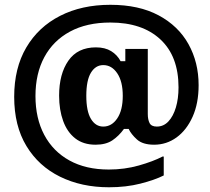

<svg xmlns="http://www.w3.org/2000/svg" viewBox="-20 -682 890 812"><path d="M440.8 110Q325 110 234.2 65.4Q143.3 20.8 91.7 -64.6Q40 -150 40 -272.5Q40 -394.2 91.2 -481.2Q142.5 -568.3 234.2 -615Q325.8 -661.7 446.7 -661.7Q567.5 -661.7 650.8 -617.1Q734.2 -572.5 777.1 -495.4Q820 -418.3 820 -321.7Q820 -245 794.6 -188.3Q769.2 -131.7 726.7 -100.8Q684.2 -70 631.7 -70Q583.3 -70 558.8 -92.5Q534.2 -115 524.2 -136.7H504.2Q482.5 -106.7 455 -88.3Q427.5 -70 384.2 -70Q332.5 -70 298.3 -96.7Q264.2 -123.3 247.1 -170.4Q230 -217.5 230 -277.5Q230 -369.2 269.2 -425.4Q308.3 -481.7 385.8 -481.7Q424.2 -481.7 450 -465.8Q475.8 -450 490 -423.3H510V-475H605V-200Q605 -176.7 612.5 -161.7Q620 -146.7 643.3 -146.7Q671.7 -146.7 692.1 -168.3Q712.5 -190 723.8 -227.5Q735 -265 735 -312.5Q735 -444.2 658.3 -515.4Q581.7 -586.7 446.7 -586.7Q346.7 -586.7 275.8 -548.3Q205 -510 167.5 -440.4Q130 -370.8 130 -275.8Q130 -181.7 167.1 -111.7Q204.2 -41.7 273.8 -3.3Q343.3 35 440 35Q506.7 35 567.1 17.9Q627.5 0.8 667.5 -20H672.5V60Q634.2 79.2 573.8 94.6Q513.3 110 440.8 110ZM416.7 -146.7Q452.5 -146.7 475.8 -181.2Q499.2 -215.8 499.2 -276.7Q499.2 -337.5 475.8 -372.1Q452.5 -406.7 416.7 -406.7Q384.2 -406.7 364.6 -374.6Q345 -342.5 345 -276.7Q345 -211.7 364.6 -179.2Q384.2 -146.7 416.7 -146.7Z"/></svg>

Font: Familjen Grotesk Variable
Style: Regular
Weight: 400
Designer: Anders Wikstroem, Jonas Baeckman, Matilda Gysing, Kristian Moeller
Foundry: Familjen STHLM AB
Version: Version 2.000